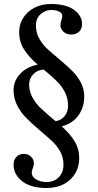

<svg xmlns="http://www.w3.org/2000/svg" viewBox="-20 -725 490 962"><path d="M377 69Q377 107 358.5 141Q340 175 302.5 196Q265 217 212 217Q134 217 91 183Q48 149 48 100Q48 75 62.5 60.5Q77 46 100 46Q122 46 136 60.5Q150 75 150 93Q150 103 144 119Q143 122 141 128.5Q139 135 139 140Q139 161 161 174Q183 187 214 187Q250 187 274 163.5Q298 140 298 100Q298 64 282 35Q266 6 245 -14Q224 -34 177 -74Q134 -111 109 -136.5Q84 -162 66 -197Q48 -232 48 -275Q48 -320 81.5 -355.5Q115 -391 169 -401Q125 -439 100.5 -477.5Q76 -516 76 -565Q76 -603 96 -635Q116 -667 152 -686Q188 -705 235 -705Q310 -705 350.5 -676Q391 -647 391 -605Q391 -579 375.5 -565.5Q360 -552 337 -552Q313 -552 298 -566Q283 -580 283 -598Q283 -612 288 -625Q292 -634 292 -646Q292 -659 276.5 -667Q261 -675 236 -675Q207 -675 183.5 -654Q160 -633 160 -598Q160 -561 176.5 -532Q193 -503 213.5 -483.5Q234 -464 282 -424Q321 -391 345 -366.5Q369 -342 385.5 -310.5Q402 -279 402 -240Q402 -188 373 -147Q344 -106 289 -92Q331 -55 354 -17Q377 21 377 69ZM251 -124 259 -118Q286 -122 303.5 -143Q321 -164 321 -195Q321 -232 305.5 -262.5Q290 -293 266 -317Q242 -341 203 -373L199 -376Q169 -376 147.5 -354Q126 -332 126 -303Q126 -267 142.5 -237Q159 -207 182 -185Q205 -163 251 -124Z"/></svg>

Font: Ibarra Real Nova SemiBold
Style: Regular
Weight: 600
Designer: Jose Maria Ribagorda & Octavio Pardo
Foundry: Jose Maria Ribagorda
Version: Version 1.014